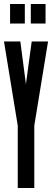

<svg xmlns="http://www.w3.org/2000/svg" viewBox="-22 -943 277 963"><path d="M67 0H150V-313L219 -735H137L108.5 -525V-520H107.5V-525L80 -735H-2L67 -313ZM132.5 -825H206.5V-923H132.5ZM28.5 -825H102.5V-923H28.5Z"/></svg>

Font: League Gothic Condensed
Style: Regular
Weight: 400
Width: 3
Designer: The League of Moveable Type
Version: Version 1.600; ttfautohint (v1.8.3)